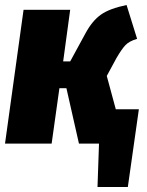

<svg xmlns="http://www.w3.org/2000/svg" viewBox="-23 -573 588 766"><path d="M531 -137 487 173H366L372 0H292L242 -221H214L183 0H-3L71 -534H257L229 -328H257L318 -440Q345 -490 379.5 -514.5Q414 -539 482 -553L524 -418Q493 -409 478 -393.5Q463 -378 442 -342L403 -270L439 -137Z"/></svg>

Font: Fira Sans Condensed Black
Style: Italic
Weight: 900
Width: 3
Italic angle: -8°
Designer: Carrois Corporate & Edenspiekermann AG
Foundry: Carrois Corporate GbR & Edenspiekermann AG
Version: Version 4.203